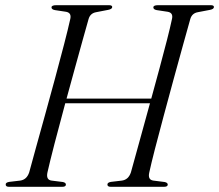

<svg xmlns="http://www.w3.org/2000/svg" viewBox="-20 -720 844 740"><path d="M163 -56Q156.5 -27 178.5 -24L222.5 -18.5Q234 -16 234 -8.5Q234 0 219.5 0H15Q2 0 2 -8.5Q1 -16.5 15.5 -19L58 -24Q83 -27.5 92.5 -55.5Q102 -91.5 118.5 -150.5Q135 -209.5 154.2 -279.2Q173.5 -349 192.5 -419.2Q211.5 -489.5 227 -549.2Q242.5 -609 251 -647.5Q256 -670.5 235 -674.5L192 -681Q178.5 -683.5 178.5 -691.5Q178.5 -700 197 -700H400Q412.5 -700 412.5 -693Q412.5 -685 397 -682L350.5 -673Q328 -669 321.5 -647Q312 -614.5 298.5 -565.2Q285 -516 268.8 -457.8Q252.5 -399.5 236.5 -340H563Q579.5 -400 595.2 -458.2Q611 -516.5 623.5 -565.5Q636 -614.5 643 -647.5Q648 -670.5 627 -674.5L584 -681Q571 -683.5 571 -691.5Q571 -700 589 -700H792.5Q804.5 -700 804.5 -693Q804.5 -685 789.5 -682L742.5 -673Q720 -669 713.5 -647Q702.5 -608 685.5 -546.8Q668.5 -485.5 649 -414.2Q629.5 -343 610.8 -273Q592 -203 577.2 -145.8Q562.5 -88.5 555.5 -56Q548.5 -27 571 -24L614.5 -18.5Q626.5 -16 626.5 -8.5Q626.5 0 611.5 0H407.5Q394 0 394 -8.5Q393.5 -16.5 407.5 -19L450 -24Q475 -27.5 484.5 -55.5Q496 -97.5 516 -169.5Q536 -241.5 558 -322H231.5Q209 -239 190.2 -166.5Q171.5 -94 163 -56Z"/></svg>

Font: Fraunces 72pt Light
Style: Italic
Weight: 300
Italic angle: -16°
Version: Version 1.000;[b76b70a41]